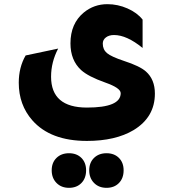

<svg xmlns="http://www.w3.org/2000/svg" viewBox="-20 -486 823 921"><path d="M664 -256Q588 -318 527 -318Q503 -318 488 -306.5Q473 -295 473 -277Q473 -248 493.5 -231Q514 -214 574 -194Q651 -169 680 -143Q723 -105 723 -37Q723 76 621 138Q534 190 397 190Q222 190 135 91Q70 17 70 -89Q70 -163 103 -220L259 -253Q225 -188 225 -118Q225 30 397 30Q559 30 559 -39Q559 -64 485 -90Q403 -119 369 -150Q318 -197 318 -278Q318 -373 382 -426Q431 -466 495 -466Q545 -466 591.5 -445.5Q638 -425 664 -392ZM311 415Q274 415 251 391.5Q228 368 228 331Q228 294 251 271.5Q274 249 311 249Q348 249 370.5 271.5Q393 294 393 331Q393 369 370.5 392Q348 415 311 415ZM491 415Q454 415 431 391.5Q408 368 408 331Q408 294 431 271.5Q454 249 491 249Q528 249 550.5 271.5Q573 294 573 331Q573 369 550.5 392Q528 415 491 415Z"/></svg>

Font: Tajawal Black
Style: Regular
Weight: 900
Designer: Boutros Fonts
Foundry: Created by Boutros International 2017
Version: Version 1.700